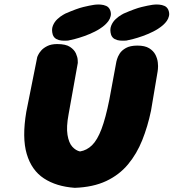

<svg xmlns="http://www.w3.org/2000/svg" viewBox="-20 -854 792 876"><path d="M321 3Q237 -3 180.5 -40Q124 -77 102 -151.5Q80 -226 100 -344L150 -594Q150 -594 154 -603Q158 -612 168 -623.5Q178 -635 196 -644Q214 -653 241 -653Q280 -653 299.5 -640Q319 -627 326.5 -610Q334 -593 334.5 -580Q335 -567 335 -567L293 -333Q282 -275 288 -238.5Q294 -202 310 -184.5Q326 -167 345 -163Q376 -168 400 -191.5Q424 -215 443 -265Q462 -315 479 -400L511 -573Q511 -573 514 -584Q517 -595 526 -609.5Q535 -624 554.5 -635Q574 -646 607 -646Q641 -646 660.5 -634Q680 -622 689 -604.5Q698 -587 700 -569Q702 -551 700.5 -539Q699 -527 699 -527L669 -349Q654 -277 629 -214.5Q604 -152 564 -104Q524 -56 464.5 -28Q405 0 321 3ZM291 -669Q291 -669 282 -668.5Q273 -668 260.5 -669Q248 -670 237 -676Q226 -682 221 -695Q214 -718 221 -736Q228 -754 241.5 -766.5Q255 -779 266.5 -785.5Q278 -792 278 -792Q331 -815 360 -822Q389 -829 409 -832Q409 -832 418 -833Q427 -834 440 -833Q453 -832 464.5 -827Q476 -822 482 -809Q488 -794 485 -781Q482 -768 475 -758.5Q468 -749 462 -743.5Q456 -738 456 -738Q437 -722 413 -710Q389 -698 365 -689.5Q341 -681 321.5 -676Q302 -671 291 -669ZM557 -669Q557 -669 548 -668.5Q539 -668 526.5 -669Q514 -670 503 -676Q492 -682 487 -695Q480 -718 487 -736Q494 -754 507.5 -766.5Q521 -779 532.5 -785.5Q544 -792 544 -792Q597 -815 626 -822Q655 -829 675 -832Q675 -832 684 -833Q693 -834 706 -833Q719 -832 730.5 -827Q742 -822 748 -809Q754 -794 751 -781Q748 -768 741 -758.5Q734 -749 728 -743.5Q722 -738 722 -738Q703 -722 679 -710Q655 -698 631 -689.5Q607 -681 587.5 -676Q568 -671 557 -669Z"/></svg>

Font: Sour Gummy Black
Style: Italic
Weight: 900
Italic angle: -11.3°
Designer: Stefie Justprince
Foundry: Eifetstype
Version: Version 1.000